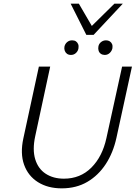

<svg xmlns="http://www.w3.org/2000/svg" viewBox="-20 -1023 743 1052"><path d="M318 9Q242 9 188 -25Q134 -59 112 -120.5Q90 -182 108 -265L193 -658H255L173 -277Q157 -203 173 -150.5Q189 -98 230.5 -71Q272 -44 330 -44Q420 -44 480.5 -104.5Q541 -165 563 -266L649 -658H703L618 -268Q600 -186 559.5 -124Q519 -62 458.5 -26.5Q398 9 318 9ZM369 -722Q356 -722 347.5 -728Q339 -734 335 -744.5Q331 -755 333 -767Q336 -782 347.5 -792Q359 -802 375 -802Q388 -802 396 -796.5Q404 -791 408 -781.5Q412 -772 410 -759Q408 -744 396.5 -733Q385 -722 369 -722ZM554 -722Q542 -722 533 -728Q524 -734 520.5 -744.5Q517 -755 519 -767Q521 -782 533 -792Q545 -802 561 -802Q573 -802 581.5 -796.5Q590 -791 594 -781.5Q598 -772 596 -759Q593 -744 581.5 -733Q570 -722 554 -722ZM453 -832 470 -868 607 -1003H653L493 -832ZM453 -832 367 -1003H412L490 -869L493 -832Z"/></svg>

Font: Ysabeau Infant Light
Style: Italic
Weight: 300
Italic angle: -12°
Designer: Christian Thalmann (Catharsis Fonts)
Version: Version 2.001;gftools[0.9.30]; featfreeze: ss01,ss02,lnum